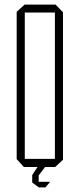

<svg xmlns="http://www.w3.org/2000/svg" viewBox="-20 -721 343 829"><path d="M87 -667V-701H220L252 -668V-667ZM83 0 52 -34V-35H217V0ZM52 -35V-670L86 -701H87V-35ZM217 0V-667H252V-31L218 0ZM119 36V35L142 0H174V1L147 36ZM146 87 119 67V36H147V87ZM147 88V64H196V65L176 88Z"/></svg>

Font: Foldit ExtraLight
Style: Regular
Weight: 250
Version: Version 1.003